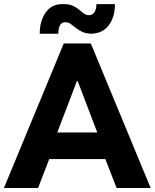

<svg xmlns="http://www.w3.org/2000/svg" viewBox="-24 -936 770 956"><path d="M-4.4 0 293.5 -719.7H428.2L726.1 0H556.6L500.5 -144H221.2L165.5 0ZM358.9 -532.2 261.2 -276.4H460.4L362.8 -532.2ZM173.8 -768.1Q173.8 -832.5 204.1 -874.8Q234.4 -917 290 -915.5Q318.4 -916 336.9 -908Q355.5 -899.9 368.7 -888.7Q381.8 -877.4 393.1 -868.9Q404.3 -860.4 418.5 -860.4Q437.5 -860.4 446.8 -876Q456.1 -891.6 456.1 -915.5H548.3Q548.8 -853 518.3 -811.3Q487.8 -769.5 430.2 -768.1Q402.8 -769 384.5 -777.8Q366.2 -786.6 353 -797.6Q339.8 -808.6 327.9 -816.9Q315.9 -825.2 301.3 -825.2Q283.2 -825.7 274.9 -810.5Q266.6 -795.4 266.6 -768.1Z"/></svg>

Font: Reddit Sans ExtraBold
Style: Regular
Weight: 800
Designer: Stephen Hutchings
Foundry: Reddit
Version: Version 1.014; ttfautohint (v1.8.4.7-5d5b)